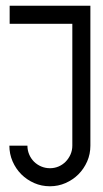

<svg xmlns="http://www.w3.org/2000/svg" viewBox="-20 -650 360 670"><path d="M75.7 -141.6Q75.7 -125.5 81.8 -111.1Q87.9 -96.7 98.6 -85.9Q109.4 -75.2 123.8 -69.1Q138.2 -63 154.3 -63Q170.4 -63 184.6 -69.1Q198.7 -75.2 209.2 -85.9Q219.7 -96.7 226.1 -111.1Q232.4 -125.5 232.4 -141.6V-566.9H13.7V-629.9H295.4V-141.6Q295.4 -112.3 284.2 -86.7Q272.9 -61 253.7 -41.7Q234.4 -22.5 208.7 -11.2Q183.1 0 154.3 0Q125 0 99.4 -11.2Q73.7 -22.5 54.4 -41.7Q35.2 -61 23.9 -86.9Q12.7 -112.8 12.7 -141.6Z"/></svg>

Font: Fibel Sued LRS
Style: Regular
Weight: 400
Designer: Peter Wiegel
Foundry: Peter Wiegel
Version: Version 000.000